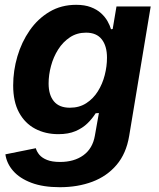

<svg xmlns="http://www.w3.org/2000/svg" viewBox="-20 -573 672 809"><path d="M232.1 215.8Q161.5 215.8 112.3 197.2Q63.1 178.6 35.6 147.2Q8.1 115.8 2.7 77.3L130.9 51.5Q135 66.2 146.1 79.4Q157.3 92.5 178.3 100.9Q199.4 109.4 233.3 109.4Q292.3 109.4 331.3 81.2Q370.3 52.9 379.7 -1L396.7 -96.7L383.1 -95.8Q369.3 -73.6 348.6 -53.4Q328 -33.2 298.1 -20.5Q268.3 -7.7 226 -7.7Q171.3 -7.7 128.2 -30.5Q85.1 -53.2 60.3 -98.8Q35.5 -144.4 35.5 -212.9Q35.5 -275.1 53.3 -335.5Q71 -395.8 105.1 -444.9Q139.3 -494.1 188.6 -523.4Q237.9 -552.7 300.8 -552.7Q336.8 -552.7 362.6 -542.9Q388.5 -533.1 405.7 -517.4Q422.9 -501.7 433 -483.8Q443.1 -466 447.7 -449.7L454.8 -450.8L470.8 -545.9H615L524.2 0.2Q511.9 74 471.3 121.7Q430.8 169.5 369.2 192.7Q307.6 215.8 232.1 215.8ZM274.3 -119.1Q314.1 -119.1 343.5 -138.2Q373 -157.2 392.4 -188.3Q411.9 -219.4 421.3 -256.5Q430.8 -293.6 430.8 -329.8Q430.8 -379.1 408.8 -407.2Q386.8 -435.4 342.4 -435.4Q304.2 -435.4 274.8 -415.9Q245.3 -396.4 225.2 -364.7Q205.1 -333 195 -295.3Q184.8 -257.6 184.8 -221.2Q184.8 -173.1 207.1 -146.1Q229.5 -119.1 274.3 -119.1Z"/></svg>

Font: Inter
Style: Italic
Weight: 400
Italic angle: -9.3988°
Designer: Rasmus Andersson
Foundry: rsms
Version: Version 4.001;git-66647c0bb